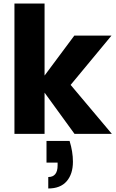

<svg xmlns="http://www.w3.org/2000/svg" viewBox="-20 -760 658 1090"><path d="M615 0H403L233 -234V0H62V-740H233V-331L402 -558H613L381 -278ZM375 40Q394 101 394 158Q394 228 358.5 269Q323 310 254 310V245Q307 245 307 179V163H244V40Z"/></svg>

Font: Poppins A&M
Style: Bold-A&M
Weight: 700
Designer: Ninad Kale (Devanagari), Jonny Pinhorn (Latin)
Foundry: Indian Type Foundry
Version: 4.004